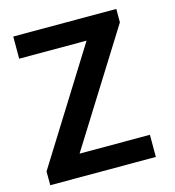

<svg xmlns="http://www.w3.org/2000/svg" viewBox="-106 -801 811 891"><g transform="rotate(-15 299.0 -355.5)"><path d="M25.9 0V-66.4L362.3 -604.5H38.6V-710.9H533.7V-646.5L195.3 -106.4H533.2V0Z"/></g></svg>

Font: Ride
Style: Bold
Weight: 700
Version: Version 3.000